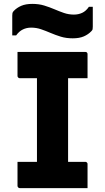

<svg xmlns="http://www.w3.org/2000/svg" viewBox="-20 -967 540 987"><path d="M330 -85H166L170 -131Q170 -147 170 -168Q170 -189 170 -205Q170 -256 170 -307Q170 -358 170 -409.5Q170 -461 170 -512.5Q170 -564 170 -615H334L330 -569Q330 -553 330 -532.5Q330 -512 330 -495Q330 -444 330 -392.5Q330 -341 330 -289.5Q330 -238 330 -187Q330 -136 330 -85ZM430 0H81Q79 0 77 -1Q75 -2 73.5 -3.5Q72 -5 71 -7Q70 -9 70 -11Q70 -33 70 -53Q70 -73 70 -93Q70 -113 70 -135H419Q422 -135 424.5 -133.5Q427 -132 428.5 -129.5Q430 -127 430 -124Q430 -102 430 -82Q430 -62 430 -42Q430 -22 430 0ZM70 -700H419Q424 -700 427 -697Q430 -694 430 -689Q430 -673 430 -657.5Q430 -642 430 -627Q430 -612 430 -597Q430 -582 430 -565H81Q77 -565 73.5 -568.5Q70 -572 70 -576Q70 -593 70 -608Q70 -623 70 -638Q70 -653 70 -668.5Q70 -684 70 -700ZM360 -892Q383 -892 402.5 -901Q422 -910 437 -932H457Q457 -904 457 -877.5Q457 -851 457 -830Q457 -821 456 -816.5Q455 -812 450 -807Q434 -790 411 -780Q388 -770 354 -770Q320 -770 292.5 -778.5Q265 -787 240.5 -797.5Q216 -808 191.5 -816.5Q167 -825 140 -825Q117 -825 97.5 -815.5Q78 -806 63 -785H43Q43 -813 43 -839Q43 -865 43 -887Q43 -895 44 -899.5Q45 -904 50 -910Q66 -927 89 -937Q112 -947 146 -947Q180 -947 207.5 -938.5Q235 -930 259.5 -919.5Q284 -909 308.5 -900.5Q333 -892 360 -892Z"/></svg>

Font: Recursive ExtraBold
Style: Regular
Weight: 800
Version: Version 1.085